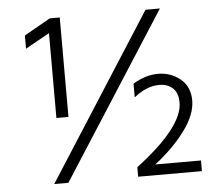

<svg xmlns="http://www.w3.org/2000/svg" viewBox="-51 -769 935 825"><g transform="rotate(-5 416.5 -356.0)"><path d="M787 0H512V-41Q717 -197 717 -302Q717 -344 694.5 -364.5Q672 -385 636 -385Q582 -385 527 -341V-400Q581 -433 635.5 -433Q690 -433 731 -399.5Q772 -366 772 -306Q772 -246 721.5 -177.5Q671 -109 590 -46H787ZM236 -282H184V-648L80 -590V-647L193 -711H236ZM211 0H150L606 -712H668Z"/></g></svg>

Font: Hind Mysuru Light
Style: Regular
Weight: 300
Designer: Manushi Parikh, Hitesh Malaviya
Foundry: Indian Type Foundry
Version: Version 0.703;PS 1.0;hotconv 1.0.86;makeotf.lib2.5.63406